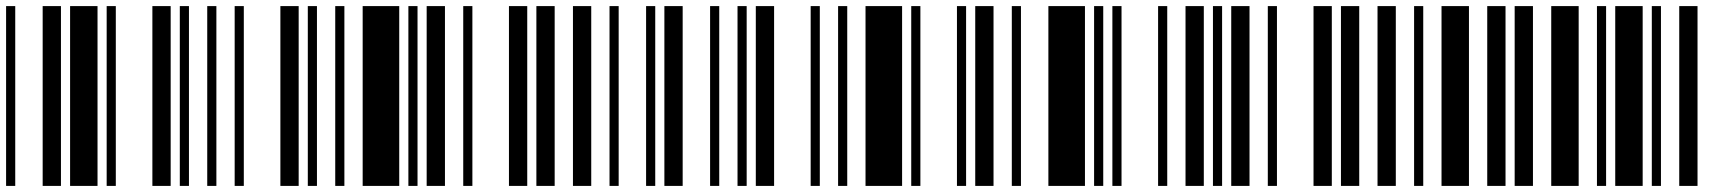

<svg xmlns="http://www.w3.org/2000/svg" viewBox="-20 -610 5650 630"><path d="M0 0V-590H30V0ZM120 0V-590H180V0ZM210 0V-590H300V0Z M330 0V-590H360V0ZM480 0V-590H540V0ZM570 0V-590H600V0Z M660 0V-590H690V0ZM750 0V-590H780V0ZM900 0V-590H960V0Z M990 0V-590H1020V0ZM1080 0V-590H1110V0ZM1170 0V-590H1290V0Z M1320 0V-590H1350V0ZM1380 0V-590H1440V0ZM1500 0V-590H1530V0Z M1650 0V-590H1710V0ZM1740 0V-590H1800V0ZM1860 0V-590H1920V0Z M1980 0V-590H2010V0ZM2100 0V-590H2130V0ZM2160 0V-590H2220V0Z M2310 0V-590H2340V0ZM2400 0V-590H2430V0ZM2460 0V-590H2520V0Z M2640 0V-590H2670V0ZM2730 0V-590H2760V0ZM2820 0V-590H2940V0Z M2970 0V-590H3000V0ZM3120 0V-590H3150V0ZM3180 0V-590H3240V0Z M3300 0V-590H3330V0ZM3420 0V-590H3540V0ZM3570 0V-590H3600V0Z M3630 0V-590H3660V0ZM3780 0V-590H3810V0ZM3870 0V-590H3930V0Z M3960 0V-590H3990V0ZM4020 0V-590H4080V0ZM4140 0V-590H4170V0Z M4290 0V-590H4350V0ZM4380 0V-590H4440V0ZM4500 0V-590H4560V0Z M4620 0V-590H4650V0ZM4710 0V-590H4800V0ZM4860 0V-590H4920V0Z M4950 0V-590H5010V0ZM5070 0V-590H5160V0ZM5220 0V-590H5250V0Z M5280 0V-590H5370V0ZM5400 0V-590H5430V0ZM5490 0V-590H5550V0Z"/></svg>

Font: Libre Barcode 128
Style: Regular
Weight: 400
Version: Version 1.005; ttfautohint (v1.8.3)